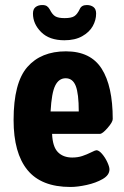

<svg xmlns="http://www.w3.org/2000/svg" viewBox="-20 -735 494 763"><path d="M34 -258Q34 -406 88.5 -468.5Q143 -531 242 -531Q340 -531 384 -462Q428 -393 428 -262Q428 -250 407.5 -226.5Q387 -203 377 -203H187Q189 -152 210 -130.5Q231 -109 267 -109Q289 -109 307 -115Q325 -121 342 -129.5Q359 -138 363 -138Q373 -138 385.5 -123.5Q398 -109 406.5 -90.5Q415 -72 415 -62Q415 -39 388 -23.5Q361 -8 324.5 0Q288 8 260 8Q144 8 89 -59.5Q34 -127 34 -258ZM293 -292Q293 -363 281 -393.5Q269 -424 241 -424Q214 -424 199.5 -395Q185 -366 181 -292ZM111 -681Q111 -699 121.5 -707Q132 -715 148 -715Q160 -715 166.5 -710.5Q173 -706 178 -697Q188 -677 200 -670Q212 -663 237 -663Q263 -663 275 -670.5Q287 -678 297 -699Q304 -715 325 -715Q341 -715 351.5 -707Q362 -699 362 -681Q362 -655 348.5 -631Q335 -607 306.5 -591Q278 -575 236 -575Q176 -575 143.5 -607.5Q111 -640 111 -681Z"/></svg>

Font: Asap Condensed
Style: Bold
Weight: 700
Designer: Pablo Cosgaya
Foundry: Omnibus-Type
Version: Version 1.010; ttfautohint (v1.8)